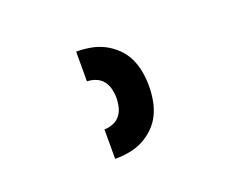

<svg xmlns="http://www.w3.org/2000/svg" viewBox="-67 -898 733 582"><g transform="rotate(-20 300.0 -607.0)"><path d="M218 -434V-529Q232 -529 246 -534.5Q260 -540 269 -551.5Q278 -563 281.5 -577.5Q285 -592 285 -607Q285 -621 281.5 -635.5Q278 -650 269 -661.5Q260 -673 246 -678.5Q232 -684 218 -684V-780Q241 -780 264 -776Q287 -772 307.5 -761.5Q328 -751 345 -734.5Q362 -718 372 -697Q382 -676 386 -653Q390 -630 390 -607Q390 -584 386 -561Q382 -538 372 -517Q362 -496 345 -479.5Q328 -463 307.5 -452.5Q287 -442 264 -438Q241 -434 218 -434Z"/></g></svg>

Font: Iosevka Extrabold Extended
Style: Regular
Weight: 800
Width: 7
Monospace: yes
Designer: Belleve Invis
Foundry: Belleve Invis
Version: Version 32.5.0; ttfautohint (v1.8.4)